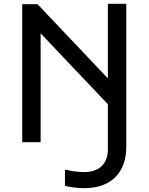

<svg xmlns="http://www.w3.org/2000/svg" viewBox="-20 -742 775 1002"><path d="M543 -722V-333L176 -720H96V0H192V-568L543 -198V36C543 112 499 156 419 156C391 156 343 150 327 144H319V228C343 234 383 240 419 240C563 240 639 156 639 24V-722Z"/></svg>

Font: Kufam Arabic Latin Roman Normal
Style: Regular
Weight: 400
Designer: Wael Morcos & Artur Schmal
Version: Version 1.200;PS 001.200;hotconv 1.0.88;makeotf.lib2.5.64775